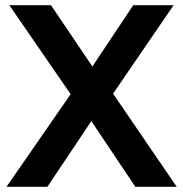

<svg xmlns="http://www.w3.org/2000/svg" viewBox="-20 -722 709 742"><path d="M16 -702 253 -358 5 0H163L333 -254L503 0H663L417 -360L651 -702H495L337 -465L177 -702Z"/></svg>

Font: Geom SemiBold
Style: Bold
Weight: 600
Version: Version 1.102